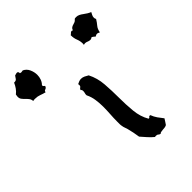

<svg xmlns="http://www.w3.org/2000/svg" viewBox="-435 -1022 1043 1043"><g transform="rotate(-45 86.0 -500.5)"><path d="M263.7 -151.4Q258.8 -142.6 253.4 -135.3Q248 -127.9 243.2 -120.1Q236.3 -116.2 228.5 -115.2Q220.7 -114.3 212.9 -113.8Q205.1 -113.3 198.7 -111.8Q192.4 -110.4 189.5 -106.4Q181.6 -108.4 177.2 -112.8Q172.9 -117.2 163.1 -117.2Q158.2 -117.2 155.3 -116.2Q138.7 -129.9 124 -146.5Q109.4 -163.1 95.7 -178.7Q92.8 -198.2 89.4 -215.3Q85.9 -232.4 81.1 -251Q79.1 -258.8 75.7 -267.6Q72.3 -276.4 71.3 -284.2Q69.3 -293 69.3 -301.8V-320.3Q69.3 -348.6 71.3 -376.5Q73.2 -404.3 73.2 -432.6Q73.2 -458 69.3 -485.8Q65.4 -513.7 53.7 -537.1L52.7 -541Q52.7 -548.8 54.7 -554.7Q56.6 -560.5 56.6 -568.4Q56.6 -578.1 49.8 -582Q51.8 -589.8 58.1 -593.3Q64.5 -596.7 64.5 -606.4Q64.5 -611.3 63.5 -614.3Q71.3 -618.2 79.1 -621.1Q86.9 -624 94.7 -624Q106.4 -624 117.2 -618.7Q127.9 -613.3 137.7 -607.4Q160.2 -563.5 164.1 -511.2Q168 -459 168 -405.8Q168 -352.5 172.9 -301.8Q177.7 -251 201.2 -210.9H203.1Q208 -210 210 -214.4Q211.9 -218.8 216.8 -218.8Q218.8 -218.8 219.2 -218.3Q219.7 -217.8 221.7 -217.8Q228.5 -199.2 239.7 -183.1Q251 -167 263.7 -151.4ZM-57.6 -806.6Q-57.6 -791 -63 -775.9Q-68.4 -760.7 -79.1 -750Q-79.1 -749 -79.6 -748Q-80.1 -747.1 -80.1 -746.1Q-80.1 -741.2 -75.2 -738.8Q-70.3 -736.3 -71.3 -731.4V-729.5Q-76.2 -721.7 -84 -719.7Q-91.8 -717.8 -92.8 -708Q-109.4 -711.9 -124.5 -717.8Q-139.6 -723.6 -157.2 -723.6H-165Q-168.9 -723.6 -173.8 -721.7Q-174.8 -735.4 -181.6 -744.1Q-188.5 -752.9 -196.8 -760.7Q-205.1 -768.6 -211.4 -776.9Q-217.8 -785.2 -217.8 -797.9Q-217.8 -803.7 -215.8 -813.5Q-202.1 -824.2 -192.9 -837.4Q-183.6 -850.6 -176.8 -866.2H-173.8Q-161.1 -866.2 -156.2 -874Q-151.4 -881.8 -145.5 -889.6Q-140.6 -890.6 -136.7 -892.1Q-132.8 -893.6 -127.9 -893.6Q-122.1 -893.6 -120.1 -889.2Q-118.2 -884.8 -118.2 -879.9Q-112.3 -877.9 -109.4 -877.9Q-106.4 -877.9 -103 -878.9Q-99.6 -879.9 -96.7 -879.9Q-76.2 -870.1 -66.9 -849.1Q-57.6 -828.1 -57.6 -806.6ZM390.6 -840.8Q386.7 -833 382.8 -825.7Q378.9 -818.4 378.9 -809.6Q378.9 -800.8 382.8 -795.9Q372.1 -778.3 360.8 -765.1Q349.6 -752 345.7 -729.5Q340.8 -731.4 337.4 -733.4Q334 -735.4 329.1 -735.4Q324.2 -735.4 320.8 -733.4Q317.4 -731.4 313.5 -729.5Q309.6 -733.4 305.2 -736.8Q300.8 -740.2 295.9 -743.2Q292 -741.2 288.6 -739.3Q285.2 -737.3 280.3 -737.3Q271.5 -737.3 263.2 -741.2Q254.9 -745.1 246.1 -745.1Q244.1 -745.1 236.3 -743.2Q236.3 -745.1 236.8 -747.6Q237.3 -750 237.3 -752Q237.3 -771.5 230 -789.6Q222.7 -807.6 222.7 -828.1V-831.1Q227.5 -833 231.9 -838.4Q236.3 -843.8 242.2 -843.8Q247.1 -843.8 250 -840.8Q252 -849.6 256.8 -853.5Q261.7 -857.4 267.6 -859.9Q273.4 -862.3 279.8 -863.8Q286.1 -865.2 292 -869.1Q295.9 -872.1 297.4 -874Q298.8 -876 300.3 -877.4Q301.8 -878.9 304.2 -879.4Q306.6 -879.9 313.5 -879.9Q324.2 -879.9 334 -875Q343.8 -870.1 352.5 -863.3L371.1 -850.6Q380.9 -844.7 390.6 -840.8Z"/></g></svg>

Font: Rock Salt
Style: Regular
Weight: 400
Version: Version 1.001